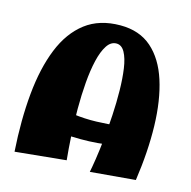

<svg xmlns="http://www.w3.org/2000/svg" viewBox="-112 -876 986 993"><g transform="rotate(15 381.5 -379.5)"><path d="M455 7Q460 -17 467.5 -65Q475 -113 481.5 -175.5Q488 -238 492 -306Q496 -374 495 -439Q494 -504 486.5 -556Q479 -608 462 -639Q445 -670 417 -670Q387 -670 366.5 -638.5Q346 -607 333.5 -554Q321 -501 315.5 -433.5Q310 -366 310 -293Q310 -220 314 -149.5Q318 -79 324 -20L52 7Q41 -161 54.5 -302.5Q68 -444 110 -548Q152 -652 226.5 -709Q301 -766 413 -766Q515 -766 580.5 -708.5Q646 -651 679 -548Q712 -445 715.5 -308.5Q719 -172 696 -14ZM129 -162 169 -293Q231 -268 295 -259.5Q359 -251 420.5 -253Q482 -255 537 -261.5Q592 -268 637 -274L647 -193Q584 -163 498.5 -152Q413 -141 318 -145Q223 -149 129 -162Z"/></g></svg>

Font: Marhey Light
Style: Regular
Weight: 300
Designer: Nur Syamsi & Bustanul Arifin
Foundry: Namelatype
Version: Version 1.000